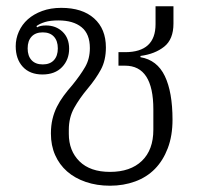

<svg xmlns="http://www.w3.org/2000/svg" viewBox="-20 -579 679 611"><path d="M330 12Q288 12 253 0Q218 -12 193.5 -33.5Q169 -55 155.5 -85.5Q142 -116 142 -154Q142 -179 147 -200Q152 -221 161 -239Q170 -257 182.5 -274Q195 -291 210 -308Q236 -340 251 -366Q266 -392 266 -426Q266 -471 239.5 -492.5Q213 -514 166 -514Q140 -514 123.5 -509Q107 -504 96 -496L98 -492Q108 -498 126 -498Q158 -498 179 -478Q200 -458 200 -424Q200 -389 177.5 -365.5Q155 -342 115 -342Q75 -342 52.5 -366.5Q30 -391 30 -432Q30 -456 40 -478.5Q50 -501 68.5 -517.5Q87 -534 114 -544Q141 -554 175 -554Q242 -554 279.5 -520.5Q317 -487 317 -428Q317 -387 301 -357.5Q285 -328 259 -297Q233 -266 216 -235.5Q199 -205 199 -166V-153Q199 -99 233 -65.5Q267 -32 330 -32Q395 -32 431.5 -67Q468 -102 468 -166V-231Q468 -370 378 -370H357V-413H378Q475 -413 475 -502V-559H532V-504Q532 -454 502.5 -430.5Q473 -407 427 -401V-397Q480 -388 504.5 -337Q529 -286 529 -198Q529 -147 514 -107.5Q499 -68 473 -41.5Q447 -15 410 -1.5Q373 12 330 12ZM116 -374Q139 -374 151.5 -387.5Q164 -401 164 -425Q164 -449 151.5 -462.5Q139 -476 116 -476Q93 -476 80.5 -462.5Q68 -449 68 -425Q68 -401 80.5 -387.5Q93 -374 116 -374Z"/></svg>

Font: IBM Plex Sans Thai Looped Light
Style: Regular
Weight: 300
Designer: Mike Abbink, Paul van der Laan, Pieter van Rosmalen, Ben Mitchell, Mark Frömberg
Foundry: Bold Monday
Version: Version 1.1